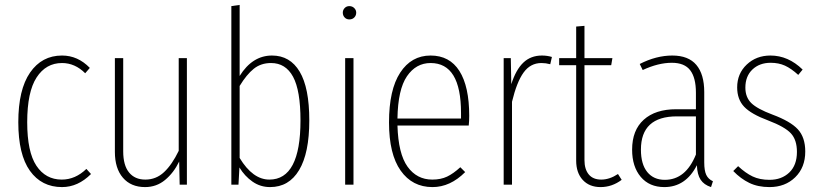

<svg xmlns="http://www.w3.org/2000/svg" viewBox="-20 -759 3375 789"><path d="M234.9 -530.8Q299.8 -530.8 349.1 -480L330.1 -458Q288.1 -500 234.9 -500Q168.9 -500 130.4 -440.7Q91.8 -381.3 91.8 -256.8Q91.8 -134.8 129.6 -77.9Q167.5 -21 233.9 -21Q289.6 -21 335 -64.9L354 -43.9Q300.3 9.8 234.9 9.8Q150.9 9.8 103 -57.1Q55.2 -124 55.2 -256.8Q55.2 -390.6 103.5 -460.7Q151.9 -530.8 234.9 -530.8Z M748 -520V0H718.3L716.3 -95.2Q693.8 -48.8 658.4 -19.5Q623 9.8 576.2 9.8Q518.1 9.8 485.1 -28.6Q452.1 -66.9 452.1 -134.8V-520H486.3V-137.2Q486.3 -79.6 510.3 -50.3Q534.2 -21 577.1 -21Q621.6 -21 654.3 -51.8Q687 -82.5 714.4 -139.2V-520Z M1097.7 -530.8Q1171.9 -530.8 1211.4 -464.6Q1251 -398.4 1251 -264.2Q1251 -129.9 1209.2 -60.1Q1167.5 9.8 1089.8 9.8Q1049.8 9.8 1017.6 -12.7Q985.4 -35.2 963.9 -70.8L960 0H930.7V-733.9L964.8 -738.8V-446.8Q1017.1 -530.8 1097.7 -530.8ZM1086.9 -21Q1214.8 -21 1214.8 -264.2Q1214.8 -387.2 1184.3 -443.6Q1153.8 -500 1093.8 -500Q1052.2 -500 1022.7 -476.3Q993.2 -452.6 964.8 -405.8V-109.9Q1018.6 -21 1086.9 -21Z M1415.5 -733.9Q1427.7 -733.9 1435.8 -725.8Q1443.8 -717.8 1443.8 -707Q1443.8 -695.3 1436 -687.3Q1428.2 -679.2 1415.5 -679.2Q1403.8 -679.2 1396.2 -687.3Q1388.7 -695.3 1388.7 -707Q1388.7 -717.8 1396.2 -725.8Q1403.8 -733.9 1415.5 -733.9ZM1432.6 -520V0H1398.4V-520Z M1908.2 -283.2Q1908.2 -260.7 1906.2 -243.2H1613.3Q1616.7 -127 1654.8 -74Q1692.9 -21 1756.3 -21Q1791.5 -21 1817.1 -33.2Q1842.8 -45.4 1871.6 -71.8L1891.6 -51.8Q1830.1 9.8 1757.3 9.8Q1674.3 9.8 1626.5 -57.9Q1578.6 -125.5 1578.6 -255.9Q1578.6 -390.1 1624.5 -460.4Q1670.4 -530.8 1749.5 -530.8Q1827.6 -530.8 1867.9 -467.3Q1908.2 -403.8 1908.2 -283.2ZM1874.5 -272V-294.9Q1874.5 -500 1749.5 -500Q1689.5 -500 1652.3 -445.6Q1615.2 -391.1 1613.3 -272Z M2207 -530.8Q2228.5 -530.8 2248 -524.9L2241.2 -495.1Q2222.7 -500 2205.1 -500Q2159.7 -500 2131.6 -460.9Q2103.5 -421.9 2084 -340.8V0H2049.8V-520H2079.1L2081.1 -413.1Q2100.1 -472.7 2130.6 -501.7Q2161.1 -530.8 2207 -530.8Z M2519.5 -43.9 2534.7 -20Q2495.1 9.8 2447.8 9.8Q2401.9 9.8 2374.8 -19.5Q2347.7 -48.8 2347.7 -99.1V-491.2H2277.8V-520H2347.7V-649.9L2381.8 -652.8V-520H2496.6L2491.7 -491.2H2381.8V-101.1Q2381.8 -63.5 2399.4 -42.2Q2417 -21 2450.7 -21Q2484.9 -21 2519.5 -43.9Z M2874 -91.8Q2874 -57.6 2882.3 -40.3Q2890.6 -22.9 2909.7 -14.2L2901.9 9.8Q2873 0.5 2859.1 -20.5Q2845.2 -41.5 2843.8 -80.1Q2797.9 9.8 2710 9.8Q2648.4 9.8 2613 -32.2Q2577.6 -74.2 2577.6 -144Q2577.6 -224.1 2625.5 -267.1Q2673.3 -310.1 2758.8 -310.1H2839.8V-377.9Q2839.8 -439.5 2816.4 -470.2Q2793 -501 2740.7 -501Q2685.1 -501 2621.1 -471.2L2608.9 -496.1Q2676.8 -530.8 2742.7 -530.8Q2809.1 -530.8 2841.6 -492.2Q2874 -453.6 2874 -380.9ZM2711.9 -20Q2797.9 -20 2839.8 -124V-280.8H2761.7Q2613.8 -280.8 2613.8 -144Q2613.8 -84 2639.9 -52Q2666 -20 2711.9 -20Z M3146 -530.8Q3219.2 -530.8 3278.3 -473.1L3260.3 -451.2Q3231.4 -477.5 3205.6 -489.3Q3179.7 -501 3147 -501Q3101.1 -501 3072 -473.4Q3043 -445.8 3043 -398.9Q3043 -359.4 3067.4 -335.4Q3091.8 -311.5 3154.3 -288.1Q3228 -260.7 3258.5 -227.8Q3289.1 -194.8 3289.1 -136.2Q3289.1 -70.8 3247.8 -30.5Q3206.5 9.8 3142.1 9.8Q3094.7 9.8 3059.3 -7.3Q3023.9 -24.4 2993.2 -56.2L3013.2 -76.2Q3043.5 -47.9 3072.8 -33.9Q3102.1 -20 3142.1 -20Q3191.9 -20 3223.4 -50Q3254.9 -80.1 3254.9 -134.8Q3254.9 -184.1 3230.2 -210.9Q3205.6 -237.8 3136.2 -264.2Q3066.9 -290 3038.1 -320.3Q3009.3 -350.6 3009.3 -399.9Q3009.3 -456.5 3048.6 -493.7Q3087.9 -530.8 3146 -530.8Z"/></svg>

Font: Fira Sans Compressed UltraLight
Style: Regular
Weight: 200
Width: 1
Designer: Carrois Corporate & Edenspiekermann AG
Foundry: Carrois Corporate GbR & Edenspiekermann AG
Version: Version 4.203;PS 004.203;hotconv 1.0.88;makeotf.lib2.5.64775